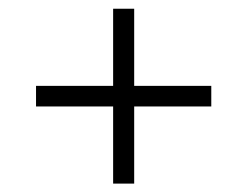

<svg xmlns="http://www.w3.org/2000/svg" viewBox="-20 -573 573 445"><path d="M469.7 -374Q469.7 -362.3 469.7 -326.2Q424.8 -326.2 291 -326.2Q291 -281.2 291 -147.5Q278.3 -147.5 242.2 -147.5Q242.2 -191.4 242.2 -326.2Q197.3 -326.2 63.5 -326.2Q63.5 -337.9 63.5 -374Q107.4 -374 242.2 -374Q242.2 -418.9 242.2 -552.7Q253.9 -552.7 291 -552.7Q291 -507.8 291 -374Q335.9 -374 469.7 -374Z"/></svg>

Font: LeFont
Style: ExtraLight
Weight: 200
Designer: Leryon MEDIA
Version: Version 1.0